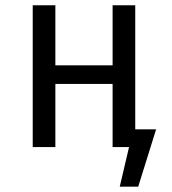

<svg xmlns="http://www.w3.org/2000/svg" viewBox="-20 -560 655 731"><path d="M494.9 -540V-67.7H574.4L506.2 150.8H435.9L471.3 0H408.7V-240.5H190.8V0H104.6V-540H190.8V-311.3H408.7V-540Z"/></svg>

Font: Fira Code
Style: Regular
Weight: 400
Designer: Carrois Corporate, Edenspiekermann AG, Nikita Prokopov
Foundry: Carrois Corporate, Edenspiekermann AG, Nikita Prokopov
Version: Version 5.002